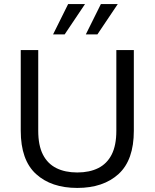

<svg xmlns="http://www.w3.org/2000/svg" viewBox="-20 -914 760 944"><path d="M360 10Q232 10 157 -58.5Q82 -127 82 -271V-668H168V-271Q168 -199 191 -154Q214 -109 257 -87.5Q300 -66 360 -66Q420 -66 463 -87.5Q506 -109 529 -154Q552 -199 552 -271V-668H638V-271Q638 -127 563 -58.5Q488 10 360 10ZM402 -745 476 -894H559L459 -745ZM241 -745 315 -894H398L298 -745Z"/></svg>

Font: Gantari
Style: Regular
Weight: 400
Designer: Anugrah Pasau
Foundry: Lafontype
Version: Version 1.000; ttfautohint (v1.8.3)